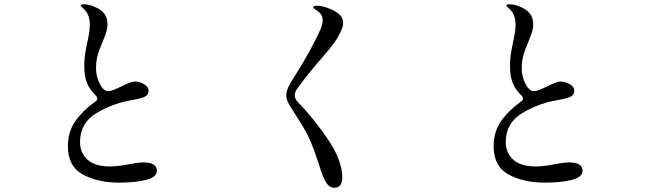

<svg xmlns="http://www.w3.org/2000/svg" viewBox="-20 -833 3040 902"><path d="M299 -146Q299 -215 335 -265.5Q371 -316 428 -356Q437 -362 437 -370Q437 -377 429 -385Q401 -412 388.5 -443.5Q376 -475 376 -522Q376 -562 382.5 -594.5Q389 -627 390 -634Q395 -655 398.5 -676.5Q402 -698 402 -717Q402 -760 379 -786Q372 -793 365.5 -798.5Q359 -804 359 -806Q359 -813 374 -813Q384 -813 398 -810Q412 -807 422 -802Q453 -790 469 -770Q485 -750 485 -718Q485 -701 480.5 -686Q476 -671 469.5 -655.5Q463 -640 460 -631Q457 -623 448.5 -602.5Q440 -582 435.5 -560Q431 -538 431 -513Q431 -474 448.5 -439.5Q466 -405 488 -405Q500 -405 515 -411Q530 -417 554 -429Q560 -432 580.5 -441Q601 -450 613 -450Q637 -450 657.5 -437Q678 -424 678 -408Q678 -387 660 -378.5Q642 -370 601 -363Q510 -348 433 -301.5Q356 -255 356 -166Q356 -115 391 -83Q426 -51 497 -51Q530 -51 584 -61Q629 -70 654 -70Q717 -70 717 -30Q717 -1 666.5 12Q616 25 540 25Q440 25 369.5 -13Q299 -51 299 -146Z M1483 -46Q1452 -143 1431 -186.5Q1410 -230 1376 -282Q1346 -328 1335.5 -347.5Q1325 -367 1325 -385Q1325 -402 1334.5 -423.5Q1344 -445 1367 -479Q1451 -614 1487 -699Q1496 -723 1496 -738Q1496 -763 1477 -777Q1472 -782 1461.5 -788.5Q1451 -795 1451 -799Q1451 -806 1471 -806Q1489 -806 1515.5 -797Q1542 -788 1565 -773Q1592 -754 1592 -725Q1592 -710 1584 -692Q1570 -660 1552 -634.5Q1534 -609 1494 -563Q1428 -488 1376 -416Q1365 -402 1365 -385Q1365 -368 1379 -354Q1456 -274 1522 -176.5Q1588 -79 1588 2Q1588 23 1579 36Q1570 49 1551 49Q1527 49 1512 24Q1497 -1 1483 -46Z M2299 -146Q2299 -215 2335 -265.5Q2371 -316 2428 -356Q2437 -362 2437 -370Q2437 -377 2429 -385Q2401 -412 2388.5 -443.5Q2376 -475 2376 -522Q2376 -562 2382.5 -594.5Q2389 -627 2390 -634Q2395 -655 2398.5 -676.5Q2402 -698 2402 -717Q2402 -760 2379 -786Q2372 -793 2365.5 -798.5Q2359 -804 2359 -806Q2359 -813 2374 -813Q2384 -813 2398 -810Q2412 -807 2422 -802Q2453 -790 2469 -770Q2485 -750 2485 -718Q2485 -701 2480.5 -686Q2476 -671 2469.5 -655.5Q2463 -640 2460 -631Q2457 -623 2448.5 -602.5Q2440 -582 2435.5 -560Q2431 -538 2431 -513Q2431 -474 2448.5 -439.5Q2466 -405 2488 -405Q2500 -405 2515 -411Q2530 -417 2554 -429Q2560 -432 2580.5 -441Q2601 -450 2613 -450Q2637 -450 2657.5 -437Q2678 -424 2678 -408Q2678 -387 2660 -378.5Q2642 -370 2601 -363Q2510 -348 2433 -301.5Q2356 -255 2356 -166Q2356 -115 2391 -83Q2426 -51 2497 -51Q2530 -51 2584 -61Q2629 -70 2654 -70Q2717 -70 2717 -30Q2717 -1 2666.5 12Q2616 25 2540 25Q2440 25 2369.5 -13Q2299 -51 2299 -146Z"/></svg>

Font: Shippori Mincho B1 Medium
Style: Regular
Weight: 500
Designer: FONTDASU
Foundry: FONTDASU / Google Inc. / but / Adobe
Version: Version 3.110; ttfautohint (v1.8.3)